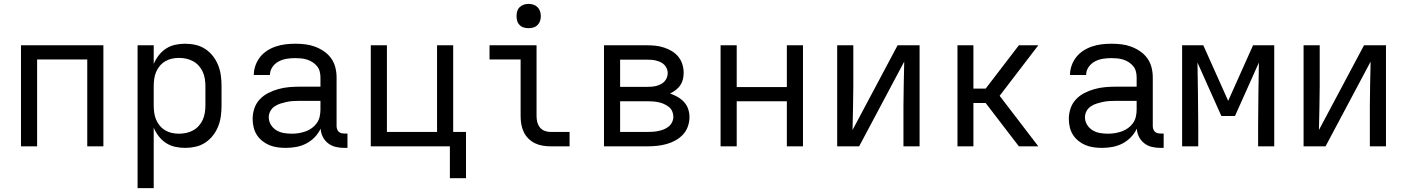

<svg xmlns="http://www.w3.org/2000/svg" viewBox="-20 -753 7240 988"><path d="M88 0V-520H512V0H429V-447H171V0Z M688 215V-520H771V-424Q781 -448 797 -468.5Q813 -489 834.5 -503Q856 -517 881.5 -522.5Q907 -528 932 -528Q960 -528 986.5 -522Q1013 -516 1036 -501Q1059 -486 1076 -464Q1093 -442 1103 -416.5Q1113 -391 1116.5 -364Q1120 -337 1120 -310V-210Q1120 -183 1116.5 -156Q1113 -129 1103 -103.5Q1093 -78 1076 -56Q1059 -34 1036 -19Q1013 -4 986.5 2Q960 8 932 8Q907 8 881.5 2.5Q856 -3 834.5 -17Q813 -31 797 -51.5Q781 -72 771 -96V215ZM901 -65Q920 -65 938.5 -69Q957 -73 973.5 -82Q990 -91 1003 -105.5Q1016 -120 1023.5 -137Q1031 -154 1034 -172.5Q1037 -191 1037 -210V-310Q1037 -329 1034 -347.5Q1031 -366 1023.5 -383Q1016 -400 1003 -414.5Q990 -429 973.5 -438Q957 -447 938.5 -451Q920 -455 901 -455Q882 -455 864 -451Q846 -447 830 -437.5Q814 -428 802 -413.5Q790 -399 783 -382Q776 -365 773.5 -346.5Q771 -328 771 -310V-210Q771 -192 773.5 -173.5Q776 -155 783 -138Q790 -121 802 -106.5Q814 -92 830 -82.5Q846 -73 864 -69Q882 -65 901 -65Z M1451 8Q1451 8 1451 8Q1451 8 1450 8Q1429 8 1407.5 5Q1386 2 1366.5 -6Q1347 -14 1330 -27.5Q1313 -41 1301.5 -59Q1290 -77 1285 -98.5Q1280 -120 1280 -141Q1280 -169 1289 -195.5Q1298 -222 1317 -242Q1336 -262 1360.5 -274.5Q1385 -287 1412 -294.5Q1439 -302 1466.5 -304.5Q1494 -307 1521 -307H1629V-355Q1629 -371 1625 -386Q1621 -401 1611 -413Q1601 -425 1587.5 -433.5Q1574 -442 1559.5 -446.5Q1545 -451 1529.5 -452.5Q1514 -454 1499 -454Q1477 -454 1455 -450.5Q1433 -447 1413.5 -436.5Q1394 -426 1381.5 -407.5Q1369 -389 1369 -367Q1369 -367 1369 -367Q1369 -367 1369 -367H1286Q1286 -367 1286 -367Q1286 -367 1286 -367Q1286 -392 1294.5 -416Q1303 -440 1318.5 -459.5Q1334 -479 1355 -492.5Q1376 -506 1400 -514Q1424 -522 1449 -525Q1474 -528 1499 -528Q1525 -528 1550.5 -525Q1576 -522 1600.5 -513Q1625 -504 1647 -489Q1669 -474 1684 -453Q1699 -432 1705.5 -406.5Q1712 -381 1712 -355V-104Q1712 -97 1714.5 -89Q1717 -81 1722.5 -75.5Q1728 -70 1735.5 -68Q1743 -66 1751 -66H1768V8H1751Q1729 8 1707.5 3Q1686 -2 1668.5 -15.5Q1651 -29 1641 -49Q1631 -69 1630 -91Q1618 -66 1599 -46.5Q1580 -27 1556 -14.5Q1532 -2 1505 3Q1478 8 1451 8ZM1482 -65Q1500 -65 1518 -68Q1536 -71 1553 -77Q1570 -83 1585 -94Q1600 -105 1610.5 -120Q1621 -135 1625 -153Q1629 -171 1629 -189V-234H1521Q1505 -234 1488 -233Q1471 -232 1455 -228.5Q1439 -225 1423 -220Q1407 -215 1393 -205.5Q1379 -196 1371 -181Q1363 -166 1363 -150Q1363 -129 1374 -111Q1385 -93 1402.5 -82.5Q1420 -72 1440.5 -68.5Q1461 -65 1482 -65Z M2378 164H2295V0H1888V-520H1971V-74H2229V-520H2312V-74H2378Z M2813 0Q2793 0 2772 -3.5Q2751 -7 2732.5 -16Q2714 -25 2699 -40Q2684 -55 2675 -74Q2666 -93 2662.5 -113.5Q2659 -134 2659 -155V-447H2499V-520H2741V-155Q2741 -139 2745 -124Q2749 -109 2758.5 -97Q2768 -85 2783 -79.5Q2798 -74 2813 -74H2911V0ZM2700 -608Q2687 -608 2675 -611.5Q2663 -615 2654 -624Q2645 -633 2641.5 -645Q2638 -657 2638 -670Q2638 -683 2641.5 -695Q2645 -707 2654 -716Q2663 -725 2675 -729Q2687 -733 2700 -733Q2713 -733 2725 -729Q2737 -725 2746 -716Q2755 -707 2759 -695Q2763 -683 2763 -670Q2763 -657 2759 -645Q2755 -633 2746 -624Q2737 -615 2725 -611.5Q2713 -608 2700 -608Z M3088 0V-520H3311Q3333 -520 3355 -517.5Q3377 -515 3398 -508Q3419 -501 3438 -489.5Q3457 -478 3471 -460.5Q3485 -443 3491.5 -421.5Q3498 -400 3498 -378Q3498 -361 3494 -344.5Q3490 -328 3480.5 -314Q3471 -300 3457 -289.5Q3443 -279 3428 -272Q3448 -265 3466.5 -254.5Q3485 -244 3499.5 -228.5Q3514 -213 3521 -192.5Q3528 -172 3528 -151Q3528 -126 3519.5 -102Q3511 -78 3494 -60Q3477 -42 3455 -30Q3433 -18 3409 -11.5Q3385 -5 3360.5 -2.5Q3336 0 3311 0ZM3311 -306Q3323 -306 3334.5 -307Q3346 -308 3357.5 -311Q3369 -314 3380 -319.5Q3391 -325 3399 -333.5Q3407 -342 3411.5 -353.5Q3416 -365 3416 -377Q3416 -388 3411.5 -399.5Q3407 -411 3398.5 -419.5Q3390 -428 3379.5 -433Q3369 -438 3357.5 -441Q3346 -444 3334.5 -445Q3323 -446 3311 -446H3171V-306ZM3311 -74Q3325 -74 3339.5 -75Q3354 -76 3368.5 -79Q3383 -82 3396.5 -87.5Q3410 -93 3421 -102Q3432 -111 3438.5 -124.5Q3445 -138 3445 -152Q3445 -152 3445 -152Q3445 -152 3445 -152Q3445 -167 3439 -180.5Q3433 -194 3421.5 -203Q3410 -212 3396.5 -218Q3383 -224 3368.5 -227Q3354 -230 3339.5 -231Q3325 -232 3311 -232H3171V-74Z M3688 0V-520H3771V-305H4029V-520H4112V0H4029V-232H3771V0Z M4288 0V-520H4371V-312Q4371 -255 4369.5 -198Q4368 -141 4367 -84L4599 -520H4712V0H4629V-208Q4629 -265 4630.5 -322Q4632 -379 4633 -436L4401 0Z M4907 0V-520H4989V-297H5052L5223 -520H5323L5124 -260L5323 0H5223L5052 -223H4989V0Z M5651 8Q5651 8 5651 8Q5651 8 5650 8Q5629 8 5607.5 5Q5586 2 5566.5 -6Q5547 -14 5530 -27.5Q5513 -41 5501.5 -59Q5490 -77 5485 -98.5Q5480 -120 5480 -141Q5480 -169 5489 -195.5Q5498 -222 5517 -242Q5536 -262 5560.5 -274.5Q5585 -287 5612 -294.5Q5639 -302 5666.5 -304.5Q5694 -307 5721 -307H5829V-355Q5829 -371 5825 -386Q5821 -401 5811 -413Q5801 -425 5787.5 -433.5Q5774 -442 5759.5 -446.5Q5745 -451 5729.5 -452.5Q5714 -454 5699 -454Q5677 -454 5655 -450.5Q5633 -447 5613.5 -436.5Q5594 -426 5581.5 -407.5Q5569 -389 5569 -367Q5569 -367 5569 -367Q5569 -367 5569 -367H5486Q5486 -367 5486 -367Q5486 -367 5486 -367Q5486 -392 5494.5 -416Q5503 -440 5518.5 -459.5Q5534 -479 5555 -492.5Q5576 -506 5600 -514Q5624 -522 5649 -525Q5674 -528 5699 -528Q5725 -528 5750.5 -525Q5776 -522 5800.5 -513Q5825 -504 5847 -489Q5869 -474 5884 -453Q5899 -432 5905.5 -406.5Q5912 -381 5912 -355V-104Q5912 -97 5914.5 -89Q5917 -81 5922.5 -75.5Q5928 -70 5935.5 -68Q5943 -66 5951 -66H5968V8H5951Q5929 8 5907.5 3Q5886 -2 5868.5 -15.5Q5851 -29 5841 -49Q5831 -69 5830 -91Q5818 -66 5799 -46.5Q5780 -27 5756 -14.5Q5732 -2 5705 3Q5678 8 5651 8ZM5682 -65Q5700 -65 5718 -68Q5736 -71 5753 -77Q5770 -83 5785 -94Q5800 -105 5810.5 -120Q5821 -135 5825 -153Q5829 -171 5829 -189V-234H5721Q5705 -234 5688 -233Q5671 -232 5655 -228.5Q5639 -225 5623 -220Q5607 -215 5593 -205.5Q5579 -196 5571 -181Q5563 -166 5563 -150Q5563 -129 5574 -111Q5585 -93 5602.5 -82.5Q5620 -72 5640.5 -68.5Q5661 -65 5682 -65Z M6063 0V-520H6172L6300 -234L6428 -520H6537V0H6454V-104Q6454 -186 6455.5 -267.5Q6457 -349 6458 -431L6335 -156H6265L6142 -431Q6143 -349 6144.5 -267.5Q6146 -186 6146 -104V0Z M6688 0V-520H6771V-312Q6771 -255 6769.5 -198Q6768 -141 6767 -84L6999 -520H7112V0H7029V-208Q7029 -265 7030.5 -322Q7032 -379 7033 -436L6801 0Z"/></svg>

Font: Iosevka Meiseki Sans
Style: Regular
Weight: 400
Monospace: yes
Designer: Belleve Invis
Foundry: Belleve Invis
Version: Version 11.2.6; ttfautohint (v1.8.4)